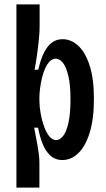

<svg xmlns="http://www.w3.org/2000/svg" viewBox="-20 -717 485 877"><path d="M55 140V-267V-697H161V-596Q161 -574 158 -542Q155 -510 150 -473Q145 -436 138 -398L155 -399Q164 -440 178.5 -471.5Q193 -503 214.5 -520.5Q236 -538 266 -538Q305 -538 337.5 -508Q370 -478 389.5 -417.5Q409 -357 409 -265Q409 -173 389.5 -110.5Q370 -48 337.5 -17Q305 14 265 14Q232 14 209.5 -7Q187 -28 174 -61.5Q161 -95 154 -134H136Q139 -117 143 -97Q147 -77 151 -55Q155 -33 157.5 -12.5Q160 8 160 26V140ZM237 -77Q253 -77 268 -95.5Q283 -114 292.5 -155.5Q302 -197 302 -263Q302 -330 292 -371Q282 -412 267 -430.5Q252 -449 235 -449Q219 -449 207 -436.5Q195 -424 186 -404Q177 -384 171.5 -360Q166 -336 163 -313Q160 -290 160 -273V-258Q160 -231 165.5 -199.5Q171 -168 181 -140Q191 -112 205 -94.5Q219 -77 237 -77Z"/></svg>

Font: Bricolage Grotesque 24pt Condensed Medium
Style: Regular
Weight: 500
Width: 3
Designer: Mathieu Triay
Foundry: Atelier Triay
Version: Version 1.001;gftools[0.9.33.dev8+g029e19f]